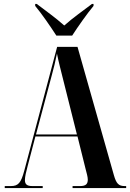

<svg xmlns="http://www.w3.org/2000/svg" viewBox="-20 -951 658 971"><path d="M265 -771H345C374 -816 421 -883 453 -921V-931H445C406 -901 347 -860 305 -822C263 -860 205 -901 166 -931H158V-921C190 -883 236 -816 265 -771ZM4 0H196V-10H144C116 -10 106 -19 106 -41C106 -56 112 -83 120 -112L159 -261H372L413 -96C418 -77 424 -56 424 -43C424 -22 416 -10 385 -10H347V0H618V-10H610C580 -10 568 -23 556 -65L372 -714H269L102 -85C86 -26 72 -10 35 -10H4ZM162 -271 241 -567C252 -607 260 -639 268 -680C277 -635 287 -599 299 -550L369 -271Z"/></svg>

Font: Noto Serif Display ExtraCondensed
Style: Bold
Weight: 700
Width: 2
Designer: Monotype Design Team
Foundry: Monotype Imaging Inc.
Version: Version 2.009